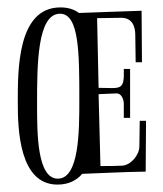

<svg xmlns="http://www.w3.org/2000/svg" viewBox="-20 -584 440 518"><path d="M242 -535C264 -535 285 -536 307 -536C336 -536 345 -514 345 -489L346 -416H363L362 -555C291 -553 259 -551 193 -549C180 -559 163 -564 143 -564C26 -564 28 -393 28 -306C28 -235 32 -86 135 -86C165 -86 186 -97 202 -115C264 -117 306 -120 373 -121L374 -258H357L356 -189C356 -166 333 -138 309 -137C290 -136 271 -136 251 -136L246 -330L295 -332C308 -332 314 -315 314 -304V-266H331V-398H314C316 -337 305 -347 246 -347ZM142 -547C194 -547 194 -439 194 -315C194 -231 194 -102 136 -102C80 -102 80 -225 80 -302C80 -407 80 -547 142 -547Z"/></svg>

Font: Bigelow Rules
Style: Regular
Weight: 400
Designer: Astigmatic (AOETI)
Foundry: Astigmatic (AOETI)
Version: Version 1.000